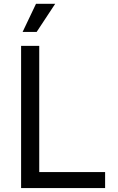

<svg xmlns="http://www.w3.org/2000/svg" viewBox="-20 -962 605 982"><path d="M87.9 0V-727.5H180.7V-82H517.6V0ZM95.7 -798.8 164.1 -942.4H262.2L167.5 -798.8Z"/></svg>

Font: Atlassian Sans
Style: Regular
Weight: 400
Designer: Rasmus Andersson
Foundry: Modifications by Atlassian Pty Ltd, manufactured by rsms
Version: Version 4.001;git-9221beed3